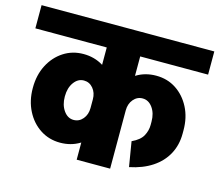

<svg xmlns="http://www.w3.org/2000/svg" viewBox="-121 -782 1033 904"><g transform="rotate(15 396.0 -330.0)"><path d="M446 -547V-660H817V-547ZM-25 -547V-660H433V-547ZM36 -271V-275H192V-271ZM323 -251V-296H411V-251ZM192 -274H36Q36 -336 61 -384.5Q86 -433 129 -461Q172 -489 226 -489L260 -369Q231 -369 211.5 -342Q192 -315 192 -274ZM411 -294H323Q323 -326 305 -347.5Q287 -369 260 -369L226 -489Q279 -489 321 -463.5Q363 -438 387 -394Q411 -350 411 -294ZM192 -272Q192 -232 211.5 -204.5Q231 -177 260 -177L226 -57Q172 -57 129 -85Q86 -113 61 -162Q36 -211 36 -272ZM411 -252Q411 -197 387 -152.5Q363 -108 321 -82.5Q279 -57 226 -57L260 -177Q287 -177 305 -198.5Q323 -220 323 -252ZM617 -264Q617 -305 597.5 -332Q578 -359 549 -359L583 -479Q638 -479 680.5 -451Q723 -423 748 -374.5Q773 -326 773 -264ZM398 -284Q398 -340 422 -384Q446 -428 488 -453.5Q530 -479 583 -479L549 -359Q522 -359 504 -337.5Q486 -316 486 -284ZM617 -248V-265H773V-248ZM570 -30 550 -151Q589 -169 603 -194.5Q617 -220 617 -248H773Q773 -192 749 -147.5Q725 -103 679.5 -73Q634 -43 570 -30ZM323 0V-645H486V0ZM233 -547V-660H577V-547Z"/></g></svg>

Font: Akshar Light
Style: Bold
Weight: 700
Version: Version 1.100